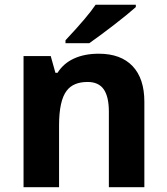

<svg xmlns="http://www.w3.org/2000/svg" viewBox="-20 -780 697 800"><path d="M78.1 -546.4H191.4L210.9 -476.6H219.7Q244.6 -516.1 288.3 -536.1Q332 -556.2 391.6 -556.2Q483.4 -556.2 532.5 -504.4Q581.5 -452.6 581.5 -356V0H433.6V-314.5Q433.6 -377.4 412.1 -408Q390.6 -438.5 345.2 -438.5Q285.2 -438.5 257.8 -401.9Q226.1 -360.8 226.1 -257.3V0H78.1ZM378.4 -760.3H545.9V-750.5Q515.1 -722.7 455.3 -676.5Q395.5 -630.4 352.1 -600.1H252.9V-612.3Q345.2 -710.4 378.4 -760.3Z"/></svg>

Font: Viking Open Sans
Style: Bold
Weight: 700
Foundry: Ascender Corporation
Version: Version 2.001